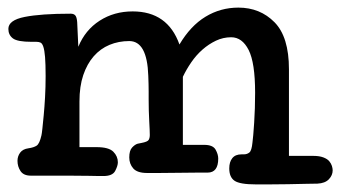

<svg xmlns="http://www.w3.org/2000/svg" viewBox="-20 -464 895 505"><path d="M740 -54H804Q820 -54 830.5 -50Q841 -46 846 -40Q851 -34 853 -27.5Q855 -21 855 -16Q855 -3 845 7.5Q835 18 815 19Q807 19 785 19.5Q763 20 737.5 20.5Q712 21 688.5 21Q665 21 653 21Q611 21 597 11.5Q583 2 583 -21Q583 -38 591 -48Q599 -58 615 -58H621Q630 -58 636 -63Q642 -68 644 -89Q646 -103 648.5 -141Q651 -179 651 -220Q651 -299 634 -332.5Q617 -366 588 -366Q567 -366 548 -357Q529 -348 512.5 -333.5Q496 -319 483 -300Q470 -281 461 -262V-83H517Q540 -83 547 -70.5Q554 -58 554 -47Q554 -10 526 -10Q522 -10 499 -10Q476 -10 449 -9.5Q422 -9 398 -9Q374 -9 367 -9Q341 -9 330.5 -21Q320 -33 320 -50Q320 -68 327.5 -76Q335 -84 342 -86L352 -88Q368 -91 371 -96Q374 -101 374 -109Q374 -119 372.5 -146Q371 -173 371 -202Q371 -204 371 -223Q371 -242 370 -265Q367 -356 320 -356Q292 -356 268 -346Q244 -336 226.5 -316Q209 -296 199 -266.5Q189 -237 189 -197V-77H234Q266 -77 278 -65Q290 -53 290 -37Q290 -28 283 -14.5Q276 -1 252 -1Q248 -1 241 -1Q234 -1 215 -1.5Q196 -2 160 -2Q124 -2 61 -2Q42 -2 34 -14Q26 -26 26 -41Q26 -53 33 -62.5Q40 -72 55 -74Q69 -76 76.5 -81Q84 -86 89 -108Q90 -112 91.5 -126Q93 -140 95 -161Q97 -182 98.5 -208.5Q100 -235 100 -264Q100 -296 98.5 -314Q97 -332 94 -341Q91 -350 86.5 -352Q82 -354 76 -354H63Q26 -354 14 -363Q2 -372 2 -388Q2 -411 45 -419.5Q88 -428 166 -428Q174 -428 178 -423.5Q182 -419 183 -406L186 -341Q204 -385 242 -409.5Q280 -434 329 -434Q421 -434 452 -347Q481 -396 520.5 -420Q560 -444 607 -444Q664 -444 702 -405.5Q740 -367 740 -282Z"/></svg>

Font: Life Savers ExtraBold
Style: Regular
Weight: 800
Designer: Pablo Impallari, Rodrigo Fuenzalida, Brenda Gallo
Foundry: Pablo Impallari, Rodrigo Fuenzalida, Brenda Gallo
Version: Version 3.001; ttfautohint (v0.95) -l 8 -r 50 -G 200 -x 14 -